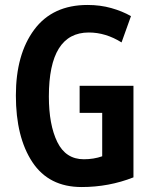

<svg xmlns="http://www.w3.org/2000/svg" viewBox="-20 -744 609 774"><path d="M301 -289H392V-114Q358 -102 318 -102Q245 -102 211 -171.5Q177 -241 177 -355Q177 -613 338 -613Q406 -613 470 -573L508 -679Q473 -699 428.5 -711.5Q384 -724 333 -724Q192 -724 118 -624.5Q44 -525 44 -359Q44 -191 110.5 -90.5Q177 10 309 10Q419 10 518 -29V-398H301Z"/></svg>

Font: Noto Sans UI Condensed
Style: Bold
Weight: 700
Width: 3
Designer: Monotype Design Team
Foundry: Monotype Imaging Inc.
Version: 1.001